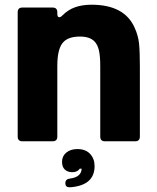

<svg xmlns="http://www.w3.org/2000/svg" viewBox="-20 -599 664 814"><path d="M75 0Q55 0 55 -20V-547Q55 -567 75 -567H203Q223 -567 223 -547V-541Q223 -526 231 -526Q238 -526 245 -534Q269 -558 299 -568.5Q329 -579 368 -579Q508 -579 551 -481Q566 -448 569.5 -414.5Q573 -381 573 -317V-20Q573 0 553 0H425Q405 0 405 -20V-319Q405 -361 399.5 -385Q394 -409 381 -423Q361 -444 319 -444Q265 -444 244 -415Q223 -387 223 -319V-20Q223 0 203 0ZM275 195Q257 195 257 178Q257 160 277 158Q314 153 323 131Q326 125 326 116H318Q309 131 286 131Q267 131 255 120Q243 109 243 87Q243 63 261 48Q279 33 308 33Q343 33 362 53.5Q381 74 381 105Q381 187 278 195Z"/></svg>

Font: Open Sauce Two Black
Style: Regular
Weight: 900
Designer: Alfredo Marco Pradil
Foundry: Creative Sauce Fz LLC
Version: Version 1.477